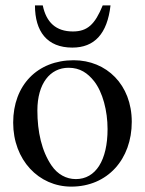

<svg xmlns="http://www.w3.org/2000/svg" viewBox="-20 -684 540 714"><path d="M380 -204C380 -88 336 -18 262 -18C226 -18 194 -36 172 -68C135 -122 119 -194 119 -273C119 -373 166 -432 235 -432C278 -432 306 -412 330 -382C362 -341 380 -272 380 -204ZM470 -231C470 -369 376 -460 254 -460C119 -460 29 -367 29 -228C29 -89 124 10 245 10C380 10 470 -92 470 -231ZM362 -664C333 -593 305 -567 251 -567C188 -567 152 -601 139 -664H110C110 -567 155 -507 249 -507C331 -507 379 -558 391 -664Z"/></svg>

Font: XITS
Style: Regular
Weight: 400
Designer: MicroPress Inc., with final additions and corrections provided by Coen Hoffman, Elsevier (retired)
Version: Version 1.302